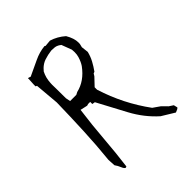

<svg xmlns="http://www.w3.org/2000/svg" viewBox="-186 -776 875 875"><g transform="rotate(-45 251.5 -339.0)"><path d="M200.2 -338.4H213.4V-324.7L227.5 -322.3L301.8 -183.1Q338.9 -114.3 394 -65.4L455.6 -27.8L471.2 -34.7L476.6 -39.6L472.2 -58.1L452.1 -71.3L426.8 -96.7L394 -119.6Q315.4 -226.6 274.9 -355.5V-371.1L309.6 -407.7L316.4 -418.9L324.2 -421.9Q338.9 -442.4 349.9 -462.9Q360.8 -483.4 366.7 -507.3L362.8 -541.5L366.7 -557.6Q367.2 -562.5 367.2 -567.4Q367.2 -594.7 347.7 -627.9Q317.9 -654.3 281.2 -665.5L250 -662.6L246.1 -665.5Q210.4 -662.1 175.8 -645.5L103 -611.3L93.3 -614.7H88.4L89.4 -611.3L87.4 -576.2V-564.5L93.8 -561.5L104 -444.3Q102.1 -352.5 98.1 -264.9Q94.2 -177.2 85.4 -92.8L87.4 -56.2Q96.7 -43.5 103 -27.8Q106 -19.5 110.8 -14.6L115.7 -11.2L122.1 -13.7Q132.3 -92.8 138.7 -174.8Q145 -256.8 156.7 -343.8L191.4 -335.9ZM151.4 -405.8 147 -428.2V-428.7Q147 -469.7 146.5 -491.2Q146 -512.7 146 -516.8Q146 -521 146.5 -527.8Q147 -534.7 147.9 -542.2Q148.9 -549.8 150.9 -557.6Q154.8 -572.3 161.6 -585.9Q166.5 -591.8 172.6 -597.9Q178.7 -604 187.7 -609.9Q196.8 -615.7 207 -619.1Q229 -626.5 253.4 -629.4H253.9Q276.4 -629.4 286.1 -625.5Q294.4 -622.6 304.2 -614.7L322.8 -565.4Q323.7 -556.6 323.7 -549.3Q323.7 -533.2 319.8 -520.5Q312.5 -496.6 301.8 -481Q261.2 -425.3 203.6 -412.1L191.4 -405.8Z"/></g></svg>

Font: Bakudai
Style: ExtraLight
Weight: 200
Version: Version 1.48